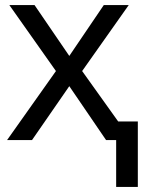

<svg xmlns="http://www.w3.org/2000/svg" viewBox="-20 -556 572 762"><path d="M441 186V0H401L255 -214L107 0H8L202 -274L17 -536H117L255 -334L392 -536H491L306 -274L449 -74H527V186Z"/></svg>

Font: Advent Sans Logo
Style: Regular
Weight: 400
Designer: Types & Symbols
Foundry: Types & Symbols
Version: Version 1.002